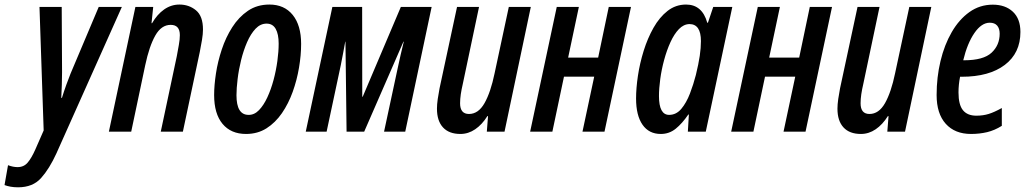

<svg xmlns="http://www.w3.org/2000/svg" viewBox="-106 -570 4450 831"><path d="M-27.8 240.7Q-45.9 240.7 -60.3 238Q-74.7 235.4 -86.4 231L-71.3 145Q-49.3 153.3 -29.8 153.3Q-2.9 153.3 13.7 133.8Q30.3 114.3 46.4 78.1L83 -5.4L64.9 -540H161.1L162.6 -258.3Q162.6 -231 161.6 -202.6Q160.6 -174.3 159.2 -146.5H162.1Q170.9 -175.3 181.2 -203.6Q191.4 -231.9 199.2 -251L321.3 -540H421.4L138.2 93.8Q107.9 160.2 72 200.4Q36.1 240.7 -27.8 240.7Z M365.2 0 480 -540H557.1L549.8 -469.7H552.2Q574.2 -507.8 604.5 -529.1Q634.8 -550.3 670.4 -550.3Q711.9 -550.3 742.2 -525.4Q772.5 -500.5 772.5 -442.4Q772.5 -422.9 768.3 -397.5Q764.2 -372.1 758.8 -345.7L685.5 0H589.8L659.2 -326.7Q663.6 -351.1 668 -375.2Q672.4 -399.4 672.4 -418Q672.4 -462.4 632.8 -462.4Q592.3 -462.4 566.2 -416.3Q540 -370.1 522.5 -287.6L461.9 0Z M959 9.8Q893.6 9.8 857.2 -33.9Q820.8 -77.6 820.8 -158.7Q820.8 -200.2 828.6 -251.7Q836.4 -303.2 853.8 -355.7Q871.1 -408.2 899.2 -452.1Q927.2 -496.1 967 -523.2Q1006.8 -550.3 1060.1 -550.3Q1124.5 -550.3 1160.9 -505.4Q1197.3 -460.4 1197.3 -379.9Q1197.3 -331.1 1188.2 -277.3Q1179.2 -223.6 1160.9 -172.6Q1142.6 -121.6 1114.3 -80.3Q1085.9 -39.1 1047.4 -14.6Q1008.8 9.8 959 9.8ZM969.7 -72.8Q994.6 -72.3 1014.9 -93.3Q1035.2 -114.3 1051 -148.4Q1066.9 -182.6 1077.9 -223.6Q1088.9 -264.6 1094.5 -305.9Q1100.1 -347.2 1100.1 -381.3Q1100.1 -422.4 1087.2 -445.1Q1074.2 -467.8 1047.9 -467.8Q1021 -467.8 1000 -445.6Q979 -423.3 963.4 -387.5Q947.8 -351.6 937.5 -309.8Q927.2 -268.1 922.4 -227.8Q917.5 -187.5 917.5 -157.7Q917.5 -72.8 969.7 -72.8Z M1217.3 0 1332.5 -540H1461.4L1461.9 -151.4H1463.9L1628.9 -540H1762.2L1647.9 0H1556.2L1615.7 -276.9Q1622.1 -306.2 1628.2 -333.5Q1634.3 -360.8 1641.6 -389.6H1640.1L1470.2 0H1394L1389.2 -389.6H1388.2Q1383.3 -363.3 1378.9 -339.1Q1374.5 -314.9 1369.1 -288.6L1307.6 0Z M1886.7 9.8Q1837.4 9.8 1811.3 -18.6Q1785.2 -46.9 1785.2 -99.6Q1785.2 -117.7 1788.6 -141.6Q1792 -165.5 1796.4 -187.5L1872.1 -540H1967.3L1897 -206.5Q1891.6 -183.6 1888.4 -162.4Q1885.3 -141.1 1885.3 -123Q1885.3 -76.7 1923.8 -76.7Q1964.4 -76.7 1991 -123.5Q2017.6 -170.4 2034.7 -252.9L2096.2 -540H2191.4L2077.6 0H2001L2006.3 -67.4H2003.4Q1980.5 -30.8 1950.7 -10.5Q1920.9 9.8 1886.7 9.8Z M2188.5 0 2303.7 -540H2399.4L2353 -320.8H2482.9L2528.8 -540H2625L2510.3 0H2415L2465.8 -238.3H2335L2284.7 0Z M2753.9 9.8Q2702.6 9.8 2674.8 -30.3Q2647 -70.3 2647 -143.6Q2647 -188 2655 -241.9Q2663.1 -295.9 2679.9 -350.1Q2696.8 -404.3 2722.4 -449.7Q2748 -495.1 2783.2 -522.7Q2818.4 -550.3 2863.3 -550.3Q2933.1 -550.3 2955.1 -471.7H2958L2981 -540H3063.5L2948.7 0H2871.1L2875.5 -74.2H2873Q2846.7 -35.6 2818.6 -12.9Q2790.5 9.8 2753.9 9.8ZM2790 -72.8Q2820.8 -72.8 2842.8 -98.9Q2864.7 -125 2880.1 -165Q2895.5 -205.1 2905.8 -245.6Q2917.5 -293.5 2922.6 -328.1Q2927.7 -362.8 2927.7 -392.1Q2927.7 -465.8 2877.9 -465.8Q2853 -465.3 2832.5 -444.1Q2812 -422.9 2795.9 -387.7Q2779.8 -352.5 2768.6 -311Q2757.3 -269.5 2751.7 -228.3Q2746.1 -187 2746.1 -154.3Q2746.1 -72.8 2790 -72.8Z M3058.6 0 3173.8 -540H3269.5L3223.1 -320.8H3353L3398.9 -540H3495.1L3380.4 0H3285.2L3335.9 -238.3H3205.1L3154.8 0Z M3620.1 9.8Q3570.8 9.8 3544.7 -18.6Q3518.6 -46.9 3518.6 -99.6Q3518.6 -117.7 3522 -141.6Q3525.4 -165.5 3529.8 -187.5L3605.5 -540H3700.7L3630.4 -206.5Q3625 -183.6 3621.8 -162.4Q3618.7 -141.1 3618.7 -123Q3618.7 -76.7 3657.2 -76.7Q3697.8 -76.7 3724.4 -123.5Q3751 -170.4 3768.1 -252.9L3829.6 -540H3924.8L3811 0H3734.4L3739.7 -67.4H3736.8Q3713.9 -30.8 3684.1 -10.5Q3654.3 9.8 3620.1 9.8Z M4096.7 9.8Q4026.9 9.8 3987.3 -34.2Q3947.8 -78.1 3947.8 -158.7Q3947.8 -235.4 3964.6 -305.7Q3981.4 -376 4013.2 -430.9Q4044.9 -485.8 4089.8 -517.8Q4134.8 -549.8 4190.9 -549.8Q4245.1 -549.8 4277.8 -519.3Q4310.5 -488.8 4310.5 -431.6Q4310.5 -340.3 4242.9 -289.1Q4175.3 -237.8 4056.6 -237.8H4049.3Q4042.5 -203.6 4042.5 -169.9Q4042.5 -116.7 4061.8 -93Q4081.1 -69.3 4119.6 -69.3Q4148.9 -69.3 4173.3 -76.9Q4197.8 -84.5 4230 -102.5V-25.4Q4199.2 -5.9 4166.3 2Q4133.3 9.8 4096.7 9.8ZM4063 -309.1H4066.4Q4150.4 -309.1 4185.5 -341.8Q4220.7 -374.5 4220.7 -424.3Q4220.7 -446.3 4210 -459Q4199.2 -471.7 4177.7 -471.7Q4142.1 -471.7 4111.3 -427Q4080.6 -382.3 4063 -309.1Z"/></svg>

Font: Open Sans Condensed SemiBold
Style: Italic
Weight: 600
Width: 3
Italic angle: -12°
Designer: Monotype Design Team
Foundry: Monotype Imaging Inc.
Version: Version 3.000; ttfautohint (v1.8.4)